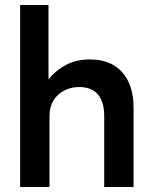

<svg xmlns="http://www.w3.org/2000/svg" viewBox="-20 -752 613 772"><path d="M341 -513Q287 -513 245.5 -491Q204 -469 175 -433V-732H61V0H179V-284Q179 -340 214 -371Q249 -402 299 -402Q348 -402 373.5 -372.5Q399 -343 399 -284V0H517V-320Q517 -410 471.5 -461.5Q426 -513 341 -513Z"/></svg>

Font: Geom Medium
Style: Bold
Weight: 500
Version: Version 1.102